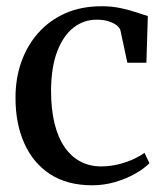

<svg xmlns="http://www.w3.org/2000/svg" viewBox="-20 -568 516 600"><path d="M268.5 11Q189.5 11 136.2 -24Q83 -59 55.8 -120.5Q28.5 -182 28.5 -260.5Q28 -321 46.2 -373.2Q64.5 -425.5 99.5 -465Q134.5 -504.5 184.2 -526.5Q234 -548.5 297.5 -548.5Q331 -548.5 359 -542.2Q387 -536 408.2 -528.8Q429.5 -521.5 442 -518L437.5 -372H378L356.5 -472.5Q354.5 -481 344.8 -488.8Q335 -496.5 319 -501.5Q303 -506.5 282 -506.5Q241.5 -506.5 209.5 -481.5Q177.5 -456.5 158.8 -407.2Q140 -358 139.5 -285.5Q139.5 -226.5 150.5 -182Q161.5 -137.5 182.2 -107.8Q203 -78 231.8 -63Q260.5 -48 295.5 -48Q323 -48 348.8 -54.2Q374.5 -60.5 396 -70.2Q417.5 -80 431.5 -90.5L447 -58Q431 -41.5 403 -25.5Q375 -9.5 340 0.8Q305 11 268.5 11Z"/></svg>

Font: Merriweather 72pt
Style: Regular
Weight: 400
Version: Version 2.100